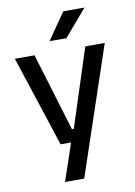

<svg xmlns="http://www.w3.org/2000/svg" viewBox="-94 -744 688 976"><g transform="rotate(-10 250.5 -256.0)"><path d="M296.5 -86.5 244.5 -64 382 -489H482.5L260 172H161L238.5 -57.5L282.5 -20.5H172L18.5 -489H120L242 -86.5ZM303 -684H411V-682.5L294.5 -546.5H208.5V-548Z"/></g></svg>

Font: Anek Gujarati Medium
Style: Regular
Weight: 500
Designer: Mrunmayee Ghaisas (Gujarati), Yesha Goshar (Latin)
Foundry: Ek Type
Version: Version 1.003